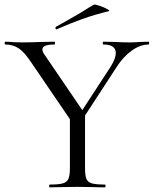

<svg xmlns="http://www.w3.org/2000/svg" viewBox="-24 -804 660 824"><path d="M473 -577Q473 -613 419 -613Q417 -613 417 -619Q417 -625 419 -625L466 -624Q504 -622 536 -622Q553 -622 577 -624L614 -625Q616 -625 616 -619Q616 -613 614 -613Q578 -613 541 -586.5Q504 -560 475 -514L318 -273L301 -288L451 -518Q473 -553 473 -577ZM-1 -613Q-4 -613 -4 -619Q-4 -625 -1 -625Q11 -625 35 -623L70 -622Q104 -622 156 -624L210 -625Q212 -625 212 -619Q212 -613 210 -613Q158 -613 158 -592Q158 -581 168 -568L339 -317L290 -272L110 -536Q82 -579 57 -596Q32 -613 -1 -613ZM341 -319V-81Q341 -50 347 -36Q353 -22 370.5 -17Q388 -12 426 -12Q429 -12 429 -6Q429 0 426 0Q395 0 378 -1L308 -2L239 -1Q221 0 190 0Q187 0 187 -6Q187 -12 190 -12Q228 -12 245.5 -17Q263 -22 269.5 -36.5Q276 -51 276 -81V-310ZM219 -678Q215 -678 214 -682.5Q213 -687 216 -689Q249 -707 325 -751Q343 -763 356.5 -771Q370 -779 379 -784Q383 -786 402.5 -779.5Q422 -773 436 -765Q450 -757 443 -756Q381 -741 329.5 -722.5Q278 -704 221 -679Z"/></svg>

Font: Cormorant
Style: Regular
Weight: 400
Designer: Christian Thalmann (Catharsis Fonts)
Foundry: Catharsis Fonts
Version: Version 4.000